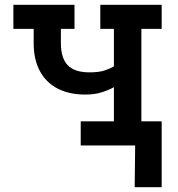

<svg xmlns="http://www.w3.org/2000/svg" viewBox="-20 -609 747 804"><path d="M318 0V-101H457V-244Q436 -232 406 -222.5Q376 -213 337 -213Q271 -213 222.5 -237.5Q174 -262 147.5 -310.5Q121 -359 121 -428V-488H36V-589H292V-488H235V-428Q235 -366 263.5 -336Q292 -306 355 -306Q395 -306 419.5 -314.5Q444 -323 457 -331V-488H400V-589H657V-488H572V-101H657V0ZM544 175 546 0H456V-101H657V175Z"/></svg>

Font: Podkova
Style: Bold
Weight: 700
Designer: Ilya Yudin
Foundry: Cyreal (www.cyreal.org)
Version: Version 2.102; ttfautohint (v1.8.1.43-b0c9)